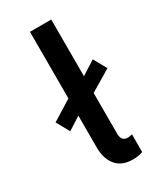

<svg xmlns="http://www.w3.org/2000/svg" viewBox="-192 -822 759 900"><g transform="rotate(-30 187.5 -372.0)"><path d="M130.9 -130.9V-298.3L61.5 -253.9L22.5 -324.2L130.9 -391.6V-752H246.1V-445.3L321.3 -493.2L360.4 -422.9L246.1 -354.5V-139.6Q245.1 -119.6 252.4 -106.4Q259.8 -93.3 282.2 -92.8Q288.1 -93.3 304.7 -96.7V-1Q280.8 7.8 251 7.8Q190.9 7.8 160.4 -29.5Q129.9 -66.9 130.9 -130.9Z"/></g></svg>

Font: Reddit Sans Fudge SemiBold
Style: Regular
Weight: 600
Designer: Stephen Hutchings
Foundry: Reddit
Version: Version 1.011